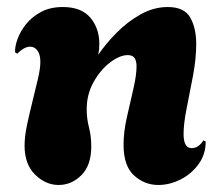

<svg xmlns="http://www.w3.org/2000/svg" viewBox="-20 -524 629 547"><path d="M147 3Q110 3 80 -26.5Q50 -56 50 -109Q50 -135 57 -168Q64 -201 72.5 -235Q81 -269 88 -299Q95 -329 95 -348Q95 -368 87 -379.5Q79 -391 66 -391Q49 -391 29 -371L23 -375Q22 -391 30 -413Q38 -435 54.5 -455.5Q71 -476 97 -490Q123 -504 159 -504Q212 -504 237.5 -473.5Q263 -443 263 -399Q263 -383 260 -368Q281 -399 312 -430.5Q343 -462 380.5 -483Q418 -504 458 -504Q505 -504 522 -474Q539 -444 539 -399Q539 -357 530 -309Q521 -261 512 -216.5Q503 -172 503 -142Q503 -102 526 -102Q538 -102 547 -109.5Q556 -117 559 -124L566 -121Q566 -84 545.5 -56Q525 -28 494 -12.5Q463 3 431 3Q392 3 362 -24Q332 -51 332 -112Q332 -148 341.5 -190Q351 -232 360 -271Q369 -310 369 -335Q369 -350 363.5 -358.5Q358 -367 344 -367Q321 -367 293.5 -346Q266 -325 246.5 -290Q227 -255 227 -213Q227 -186 233.5 -161Q240 -136 240 -107Q240 -53 212 -25Q184 3 147 3Z"/></svg>

Font: Agbalumo
Style: Regular
Weight: 400
Designer: Raphael Alegbeleye
Foundry: Sorkin Type Co.
Version: Version 1.000; ttfautohint (v1.8.4)